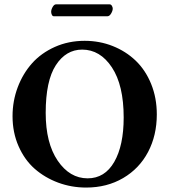

<svg xmlns="http://www.w3.org/2000/svg" viewBox="-20 -844 770 874"><path d="M354 -618.2Q280.3 -618.2 234.1 -547.1Q188 -476.1 188 -330.1Q188 -192.9 242.7 -112.5Q297.4 -32.2 378.9 -32.2Q457 -32.2 500 -106.9Q543 -181.6 543 -309.1Q543 -456.1 489.5 -537.1Q436 -618.2 354 -618.2ZM693.8 -323.2Q693.8 -228 654.1 -152.3Q614.3 -76.7 540.5 -33.4Q466.8 9.8 372.1 9.8Q305.2 9.8 244.6 -12.7Q184.1 -35.2 137.9 -75.7Q91.8 -116.2 64.5 -178.5Q37.1 -240.7 37.1 -314.9Q37.1 -383.8 60.5 -446.3Q84 -508.8 125.7 -555.7Q167.5 -602.5 229.7 -630.4Q292 -658.2 365.2 -658.2Q433.1 -658.2 492.9 -634.5Q552.7 -610.8 597.4 -568.1Q642.1 -525.4 668 -461.9Q693.8 -398.4 693.8 -323.2ZM469.2 -770H225.1Q219.2 -770 216.1 -776.6Q212.9 -783.2 212.9 -790Q212.9 -800.3 219.7 -812.3Q226.6 -824.2 234.9 -824.2H479Q485.4 -824.2 489.3 -817.6Q493.2 -811 493.2 -805.2Q493.2 -794.9 485.8 -782.5Q478.5 -770 469.2 -770Z"/></svg>

Font: Common Serif
Style: Bold
Weight: 700
Designer: Philipp H. Poll, Khaled Hosny
Foundry: Stefan Peev, Context Ltd.
Version: Version 1.026